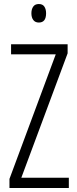

<svg xmlns="http://www.w3.org/2000/svg" viewBox="-20 -934 382 954"><path d="M322 0H27V-45L257 -664H35V-714H316V-669L86 -51H322ZM173 -914Q192 -914 200.5 -901Q209 -888 209 -868Q209 -822 173 -822Q155 -822 145.5 -834.5Q136 -847 136 -868Q136 -888 145 -901Q154 -914 173 -914Z"/></svg>

Font: Noto Sans Ethiopic ExtraCondensed Light
Style: Regular
Weight: 300
Width: 2
Designer: Monotype Design Team
Foundry: Monotype Imaging Inc.
Version: Version 2.102; ttfautohint (v1.8.4.7-5d5b)